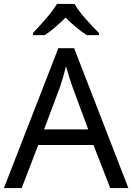

<svg xmlns="http://www.w3.org/2000/svg" viewBox="-20 -964 679 984"><path d="M362 -944H272C246 -899 186 -834 149 -795V-784H209C244 -806 280 -838 316 -874C352 -838 390 -805 425 -784H487V-795C449 -833 386 -899 362 -944ZM545 0H638L360 -717H279L0 0H91L176 -221H459ZM352 -517 432 -301H206L287 -517C295 -540 308 -583 318 -624C325 -599 346 -533 352 -517Z"/></svg>

Font: Noto Sans EgyptHiero
Style: Regular
Weight: 400
Designer: Monotype Design Team
Foundry: Monotype Imaging Inc.
Version: Version 2.002